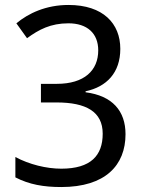

<svg xmlns="http://www.w3.org/2000/svg" viewBox="-20 -744 577 774"><path d="M465 -547C465 -649 396 -724 256 -724C165 -724 94 -690 46 -650L89 -590C137 -625 184 -650 256 -650C331 -650 376 -610 376 -541C376 -460 320 -406 209 -406H145V-331H208C327 -331 394 -294 394 -205C394 -117 346 -64 227 -64C167 -64 98 -81 42 -111V-29C98 0 156 10 227 10C405 10 486 -78 486 -203C486 -297 433 -358 325 -372V-376C410 -394 465 -451 465 -547Z"/></svg>

Font: Noto Sans Thai
Style: Regular
Weight: 400
Designer: Monotype Design Team
Foundry: Monotype Imaging Inc.
Version: Version 1.901